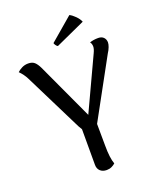

<svg xmlns="http://www.w3.org/2000/svg" viewBox="-161 -976 884 1082"><g transform="rotate(-20 280.5 -434.5)"><path d="M519 -604 326 -251 327 -120Q327 -46 341 -9Q333 -1 319.5 5.5Q306 12 289 12Q265 12 250.5 -1.5Q236 -15 236 -38V-252Q234 -255 223 -274L49 -624Q35 -652 11 -676Q21 -686 38.5 -695Q56 -704 77 -704Q101 -704 114.5 -692Q128 -680 140 -655L297 -316L444 -631Q455 -654 455 -668Q455 -686 446 -696Q468 -704 497 -704Q518 -704 529.5 -692Q541 -680 541 -662Q541 -651 535 -635Q529 -619 519 -604ZM269 -739Q263 -741 257 -750Q251 -759 251 -763L389 -881Q404 -874 422 -856Q440 -838 447 -820Z"/></g></svg>

Font: Arima Madurai Medium
Style: Regular
Weight: 500
Designer: Joana Correia and Natanael Gama
Foundry: NDISCOVER
Version: Version 1.020